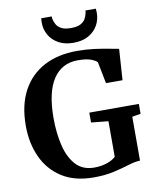

<svg xmlns="http://www.w3.org/2000/svg" viewBox="-104 -1060 931 1149"><g transform="rotate(-10 361.5 -486.0)"><path d="M371.5 11Q256.5 11 179.2 -38.2Q102 -87.5 63 -172.5Q24 -257.5 24 -363.5Q24 -488 70.2 -574.8Q116.5 -661.5 201.5 -706.8Q286.5 -752 403 -752Q458.5 -752 507.8 -745.5Q557 -739 594.8 -731.5Q632.5 -724 654 -720.5L641.5 -532H541L515 -663.5Q507 -673.5 479.2 -684.8Q451.5 -696 397.5 -696Q300.5 -696 248 -616.5Q195.5 -537 195.5 -380Q195.5 -288.5 213.8 -212.8Q232 -137 273.5 -91.8Q315 -46.5 385 -46.5Q426 -46.5 460.8 -58Q495.5 -69.5 516 -88.5V-305L412 -315.5V-375.5H713V-315.5L661 -306.5V-40Q630 -39 589.8 -26.5Q549.5 -14 495.8 -1.5Q442 11 371.5 11ZM392.5 -803.5Q339.5 -803.5 302 -824.2Q264.5 -845 244.8 -879.5Q225 -914 225 -956Q225 -970.5 226.5 -981.5H290.5Q290.5 -978.5 290.5 -974.5Q290.5 -970.5 291.5 -966Q295 -950 304 -933Q313 -916 333.8 -904.5Q354.5 -893 392.5 -893Q430.5 -893 451.2 -904.2Q472 -915.5 481 -932.5Q490 -949.5 493.5 -966Q494.5 -970.5 494.8 -974.5Q495 -978.5 495 -981.5H558.5Q560 -970.5 560 -956.5Q560 -914.5 540.2 -879.8Q520.5 -845 483 -824.2Q445.5 -803.5 392.5 -803.5Z"/></g></svg>

Font: Merriweather Text Regular
Style: Bold
Weight: 700
Designer: Eben Sorkin
Foundry: Eben Sorkin
Version: Version 2.100; ttfautohint (v1.7.19-72a1) -l 8 -r 50 -G 200 